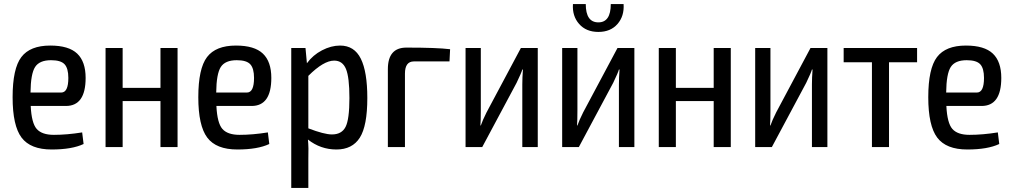

<svg xmlns="http://www.w3.org/2000/svg" viewBox="-20 -723 4981 944"><path d="M245 -60Q309 -60 384 -72L391 -15Q334 12 234 12Q130 12 86 -46.5Q42 -105 42 -245Q42 -386 85 -442.5Q128 -499 227 -499Q318 -499 359.5 -459.5Q401 -420 401 -340Q401 -202 304 -202H131Q135 -118 160.5 -89Q186 -60 245 -60ZM231 -427Q174 -427 152.5 -393.5Q131 -360 130 -268H281Q316 -268 316 -340Q316 -387 297.5 -407Q279 -427 231 -427Z M853 -487V0H769V-226H583V0H499V-487H583V-291H769V-487Z M1158 -60Q1222 -60 1297 -72L1304 -15Q1247 12 1147 12Q1043 12 999 -46.5Q955 -105 955 -245Q955 -386 998 -442.5Q1041 -499 1140 -499Q1231 -499 1272.5 -459.5Q1314 -420 1314 -340Q1314 -202 1217 -202H1044Q1048 -118 1073.5 -89Q1099 -60 1158 -60ZM1144 -427Q1087 -427 1065.5 -393.5Q1044 -360 1043 -268H1194Q1229 -268 1229 -340Q1229 -387 1210.5 -407Q1192 -427 1144 -427Z M1652 -499Q1722 -499 1754 -434.5Q1786 -370 1786 -241Q1786 -104 1749 -46Q1712 12 1634 12Q1556 12 1494 -37Q1498 3 1496 60V201H1412V-487H1482L1489 -412Q1518 -452 1563 -475.5Q1608 -499 1652 -499ZM1612 -62Q1660 -62 1679 -99Q1698 -136 1698 -241Q1698 -343 1681 -384Q1664 -425 1623 -425Q1571 -425 1496 -350V-92Q1574 -62 1612 -62Z M1978 -489Q2128 -489 2193 -481L2190 -421H2015Q1971 -421 1971 -361V0H1887V-383Q1887 -489 1978 -489Z M2624 0H2548V-308Q2548 -340 2551 -381H2548Q2544 -366 2520 -316L2351 0H2269V-487H2344V-179Q2344 -130 2342 -106H2344Q2352 -130 2372 -170L2541 -487H2624Z M2983 -703H3046Q3050 -644 3016 -605Q2982 -566 2922 -566Q2862 -566 2827.5 -605Q2793 -644 2797 -703H2860Q2860 -613 2922 -613Q2983 -613 2983 -703ZM3099 0H3023V-308Q3023 -340 3026 -381H3023Q3019 -366 2995 -316L2826 0H2744V-487H2819V-179Q2819 -130 2817 -106H2819Q2827 -130 2847 -170L3016 -487H3099Z M3573 -487V0H3489V-226H3303V0H3219V-487H3303V-291H3489V-487Z M4048 0H3972V-308Q3972 -340 3975 -381H3972Q3968 -366 3944 -316L3775 0H3693V-487H3768V-179Q3768 -130 3766 -106H3768Q3776 -130 3796 -170L3965 -487H4048Z M4489 -417H4351V0H4267V-417H4128V-487H4489Z M4747 -60Q4811 -60 4886 -72L4893 -15Q4836 12 4736 12Q4632 12 4588 -46.5Q4544 -105 4544 -245Q4544 -386 4587 -442.5Q4630 -499 4729 -499Q4820 -499 4861.5 -459.5Q4903 -420 4903 -340Q4903 -202 4806 -202H4633Q4637 -118 4662.5 -89Q4688 -60 4747 -60ZM4733 -427Q4676 -427 4654.5 -393.5Q4633 -360 4632 -268H4783Q4818 -268 4818 -340Q4818 -387 4799.5 -407Q4781 -427 4733 -427Z"/></svg>

Font: exo2condensed_r
Style: Regular
Weight: 400
Width: 3
Designer: Natanael Gama
Version: Version 1.001;PS 001.001;hotconv 1.0.70;makeotf.lib2.5.58329